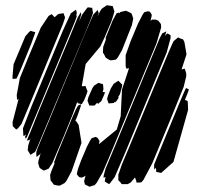

<svg xmlns="http://www.w3.org/2000/svg" viewBox="-20 -716 782 735"><path d="M302 -332 293 -317 282 -320 277 -321 276 -327 259 -280 224 -194 180 -91 171 -78 167 -71 156 -66 148 -63 141 -67 132 -73 129 -81 126 -92 128 -104 137 -133 134 -126 126 -120 120 -115 119 -123V-134L124 -149L165 -247L303 -582L337 -660L354 -678L356 -671L358 -666L355 -658L353 -652L363 -673L370 -683L389 -696L402 -694L411 -693L413 -688L418 -672L415 -661L406 -633L381 -574L364 -538L308 -471L293 -386H299L307 -387L311 -377L315 -367L312 -357ZM327 -641 160 -241 121 -148 114 -134 104 -128 97 -123 92 -131 86 -141 88 -159 97 -187 93 -180 83 -178 86 -186 94 -205 129 -292 250 -582 277 -648 289 -669 291 -661 283 -635 295 -661 310 -681 316 -688 324 -687 333 -686 334 -678 336 -666ZM267 -634 127 -297 92 -213 83 -191 78 -185 76 -193 80 -201 70 -195 69 -203 68 -225 101 -310 220 -597 251 -665 271 -679 274 -666 271 -653 276 -659 274 -654ZM485 -620 447 -524 431 -496 424 -488 413 -486 402 -485 393 -490 384 -496 381 -503 374 -515 375 -536 385 -564V-565V-573L394 -595L411 -637L426 -665L436 -668L435 -664L441 -670L454 -673L462 -675L473 -670L483 -665L486 -658L490 -645ZM579 -550 397 -112 373 -56 350 -16 342 -7 331 -4 323 -1 313 -6 305 -10 302 -23 308 -45 306 -42 293 -36 283 -38 274 -49 275 -55 279 -71 291 -103 313 -155 325 -178 331 -187 346 -192 354 -188 361 -176 359 -165V-164L360 -165L427 -220L442 -271L447 -373L474 -455L464 -453L461 -462V-505L480 -558L508 -625L526 -660L532 -669L546 -673L554 -671L561 -660L560 -652L556 -636L562 -641H576L586 -637L596 -624L597 -611ZM221 -624 93 -315 62 -241 49 -225 42 -220 37 -225 29 -233 28 -248 50 -333 52 -337 45 -334V-340L44 -352L56 -417L87 -493L136 -610L166 -655L178 -662L185 -654L189 -650L197 -657L203 -662L213 -664L224 -665L226 -657L229 -650L227 -642ZM32 -470 77 -577 91 -593 97 -598 107 -595 115 -593 112 -583 99 -547 60 -452 48 -425 43 -415 28 -414V-425ZM618 -515 459 -131 419 -38 403 -17 398 -11 391 -15 381 -21 382 -27 384 -38 376 -36 377 -44 384 -70 425 -168 546 -461 591 -569 601 -588 609 -592 617 -596 615 -590 611 -577 614 -582 620 -588 625 -586 633 -581V-570ZM683 -383 635 -265 563 -91 529 -27 521 -18 509 -17H503L501 -25L497 -36V-37L481 -18L469 -11H455H446L441 -18L433 -26V-31V-47L446 -85L473 -149L589 -429L625 -515L639 -547L645 -559L662 -573L667 -570L681 -565L686 -555L694 -508L675 -450L682 -452L687 -453L689 -448L693 -434V-424ZM421 -323V-328L416 -322L407 -321L396 -320L392 -330L390 -337L393 -349L404 -377L415 -395L424 -401L433 -407L439 -401L448 -392L447 -384L439 -355L433 -346L434 -342L430 -335ZM368 -329 355 -318 352 -323 342 -312H328H322L320 -317L315 -330L318 -343L334 -379L340 -388L357 -399L366 -396L374 -394L375 -388L376 -374L373 -364L382 -363L379 -354ZM700 -295 644 -96 597 -54 583 -57 578 -58V-63L577 -74L578 -75L571 -67L570 -73V-86L592 -140L665 -317L685 -364L692 -379L703 -374L700 -364L688 -334L691 -332L698 -330L699 -322ZM292 -169 254 -60 234 -23 227 -15 212 -7 207 -5 194 -7 186 -9 181 -16 174 -25 173 -31 172 -46 176 -59 189 -91 187 -95 190 -102 198 -124 257 -267 271 -298 279 -312 290 -317 289 -309 277 -274 268 -252 271 -253 281 -238Z"/></svg>

Font: Rubik Marker Hatch
Style: Regular
Weight: 400
Designer: Hubert and Fischer, NaN
Foundry: Hubert & Fischer, NaN
Version: Version 2.200